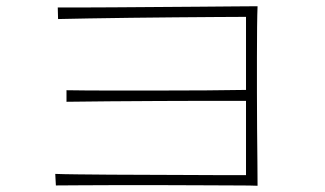

<svg xmlns="http://www.w3.org/2000/svg" viewBox="-20 -686 1040 615"><path d="M805 -91Q785 -92 736.5 -92Q688 -92 624 -92.5Q560 -93 489.5 -93Q419 -93 353 -93Q287 -93 236 -92.5Q185 -92 159 -92L157 -129Q181 -128 227.5 -127.5Q274 -127 333 -126.5Q392 -126 456.5 -126Q521 -126 581.5 -125.5Q642 -125 691 -125Q740 -125 768 -125V-363Q715 -363 641.5 -363Q568 -363 487 -362.5Q406 -362 329.5 -361.5Q253 -361 193 -360V-397Q254 -396 330 -396Q406 -396 486 -396Q566 -396 639.5 -396.5Q713 -397 768 -398V-632Q733 -632 673.5 -631.5Q614 -631 542.5 -630.5Q471 -630 399 -629Q327 -628 265.5 -627Q204 -626 166 -625L165 -662Q182 -662 229 -662Q276 -662 341 -662.5Q406 -663 477.5 -663.5Q549 -664 616 -664.5Q683 -665 733.5 -665.5Q784 -666 805 -666Q804 -643 803.5 -600Q803 -557 803 -502.5Q803 -448 803 -388.5Q803 -329 803.5 -272Q804 -215 804.5 -168Q805 -121 805 -91Z"/></svg>

Font: Zen Kaku Gothic Antique Light
Style: Regular
Weight: 300
Designer: Yoshimichi Ohira
Foundry: Positype
Version: Version 1.001